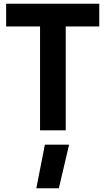

<svg xmlns="http://www.w3.org/2000/svg" viewBox="-20 -700 566 1031"><path d="M195 -558H13V-680H513V-558H333V0H195ZM221 77H351L296 311H175Z"/></svg>

Font: Cairo
Style: Bold
Weight: 700
Designer: Mohamed Gaber
Foundry: Kief Type Foundry
Version: Version 2.100